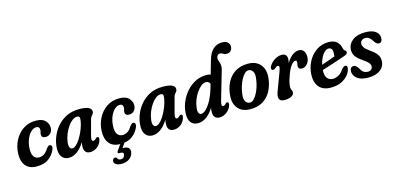

<svg xmlns="http://www.w3.org/2000/svg" viewBox="-79 -1247 4091 1975"><g transform="rotate(-15 1966.5 -260.0)"><path d="M266 -382.5Q240 -382.5 213.5 -359.5Q187 -336.5 167.8 -294.2Q148.5 -252 144.5 -194Q140 -134.5 159.8 -104.5Q179.5 -74.5 218 -74.5Q245 -74.5 270.2 -90Q295.5 -105.5 315.5 -141Q326.5 -154.5 334.5 -161.2Q342.5 -168 352.5 -168Q365 -168 372 -154.5Q379 -141 366.5 -112Q345.5 -63 298.5 -27Q251.5 9 169.5 9Q91 9 52.2 -39Q13.5 -87 17.5 -172Q21 -244.5 53.8 -307.8Q86.5 -371 143.8 -409.8Q201 -448.5 278 -448.5Q347.5 -448.5 379 -415.8Q410.5 -383 410.5 -342Q410.5 -303.5 388.5 -281.8Q366.5 -260 337.5 -260Q293 -260 293 -297Q293 -311 297.2 -321.8Q301.5 -332.5 301.5 -347Q301.5 -382.5 266 -382.5Z M790 -154Q781.5 -122 785 -108.2Q788.5 -94.5 800 -94.5Q814 -94.5 833 -115Q842 -123 849.5 -121.5Q873 -119 857.5 -75Q841.5 -35 809.2 -13Q777 9 740.5 9Q707 9 691 -9.2Q675 -27.5 675 -59Q675 -70.5 676 -83.2Q677 -96 680 -112Q605 9 512.5 9Q464 9 437.2 -27.2Q410.5 -63.5 417 -135Q421.5 -187.5 444 -242.5Q466.5 -297.5 507 -344Q547.5 -390.5 605.8 -419.2Q664 -448 740.5 -448Q812 -448 842.8 -431.2Q873.5 -414.5 870.5 -385.5Q869 -370.5 862 -362Q855 -353.5 846.8 -343.8Q838.5 -334 833.5 -316ZM539.5 -150Q534.5 -113.5 543.8 -94.5Q553 -75.5 569.5 -75.5Q589.5 -75.5 611.2 -94.8Q633 -114 653.2 -145.2Q673.5 -176.5 690 -213.5Q706.5 -250.5 716.8 -286.5Q727 -322.5 728 -351Q729 -364.5 722.8 -371.5Q716.5 -378.5 698.5 -378.5Q673.5 -378.5 647.8 -358.5Q622 -338.5 599.2 -305.2Q576.5 -272 560.5 -231.5Q544.5 -191 539.5 -150Z M1155.5 -382.5Q1129.5 -382.5 1103 -359.5Q1076.5 -336.5 1057.2 -294.2Q1038 -252 1034 -194Q1029.5 -134.5 1049.2 -104.5Q1069 -74.5 1107.5 -74.5Q1134.5 -74.5 1159.8 -90Q1185 -105.5 1205 -141Q1216 -154.5 1224 -161.2Q1232 -168 1242 -168Q1254.5 -168 1261.5 -154.5Q1268.5 -141 1256 -112Q1235 -63 1188 -27Q1141 9 1059 9Q980.5 9 941.8 -39Q903 -87 907 -172Q910.5 -244.5 943.2 -307.8Q976 -371 1033.2 -409.8Q1090.5 -448.5 1167.5 -448.5Q1237 -448.5 1268.5 -415.8Q1300 -383 1300 -342Q1300 -303.5 1278 -281.8Q1256 -260 1227 -260Q1182.5 -260 1182.5 -297Q1182.5 -311 1186.8 -321.8Q1191 -332.5 1191 -347Q1191 -382.5 1155.5 -382.5ZM1070 -8.5H1113L1068.5 55.5Q1072.5 55.5 1077 55.5Q1117 55.5 1134.5 74.2Q1152 93 1142.5 128.5Q1132.5 165 1100.2 187Q1068 209 1019.5 209Q978 209 957 192.5Q936 176 942 153.5Q948.5 129 969 129Q976.5 129 981 132.2Q985.5 135.5 989 141Q995.5 162 1024 162Q1057.5 162 1066 128Q1075 96.5 1037.5 96.5H1022.5Q1009.5 96.5 1008.5 88Q1007.5 79.5 1016 67.5Z M1679.5 -154Q1671 -122 1674.5 -108.2Q1678 -94.5 1689.5 -94.5Q1703.5 -94.5 1722.5 -115Q1731.5 -123 1739 -121.5Q1762.5 -119 1747 -75Q1731 -35 1698.8 -13Q1666.5 9 1630 9Q1596.5 9 1580.5 -9.2Q1564.5 -27.5 1564.5 -59Q1564.5 -70.5 1565.5 -83.2Q1566.5 -96 1569.5 -112Q1494.5 9 1402 9Q1353.5 9 1326.8 -27.2Q1300 -63.5 1306.5 -135Q1311 -187.5 1333.5 -242.5Q1356 -297.5 1396.5 -344Q1437 -390.5 1495.2 -419.2Q1553.5 -448 1630 -448Q1701.5 -448 1732.2 -431.2Q1763 -414.5 1760 -385.5Q1758.5 -370.5 1751.5 -362Q1744.5 -353.5 1736.2 -343.8Q1728 -334 1723 -316ZM1429 -150Q1424 -113.5 1433.2 -94.5Q1442.5 -75.5 1459 -75.5Q1479 -75.5 1500.8 -94.8Q1522.5 -114 1542.8 -145.2Q1563 -176.5 1579.5 -213.5Q1596 -250.5 1606.2 -286.5Q1616.5 -322.5 1617.5 -351Q1618.5 -364.5 1612.2 -371.5Q1606 -378.5 1588 -378.5Q1563 -378.5 1537.2 -358.5Q1511.5 -338.5 1488.8 -305.2Q1466 -272 1450 -231.5Q1434 -191 1429 -150Z M2239 -76.5Q2223.5 -38.5 2188.5 -14.8Q2153.5 9 2119 9Q2084.5 9 2068 -9.8Q2051.5 -28.5 2051.5 -62Q2051.5 -72.5 2052.2 -83.8Q2053 -95 2055.5 -109Q2016.5 -47.5 1974.5 -19.2Q1932.5 9 1886.5 9Q1837 9 1810.2 -27.2Q1783.5 -63.5 1790 -135Q1794.5 -190.5 1818.8 -246Q1843 -301.5 1883.2 -347.2Q1923.5 -393 1977.2 -420.5Q2031 -448 2095 -448Q2120 -448 2141 -441L2182.5 -586Q2223.5 -730.5 2339 -730.5Q2378.5 -730.5 2397.8 -711.8Q2417 -693 2417 -669Q2417 -638.5 2400.5 -621.5Q2384 -604.5 2358 -604.5Q2334 -604.5 2319.5 -615.2Q2305 -626 2288 -626Q2261 -626 2252.5 -594.5Q2248.5 -575.5 2255.8 -557.5Q2263 -539.5 2268 -515.5Q2273 -491.5 2262.5 -454.5L2176 -158Q2167 -127.5 2167.8 -111.5Q2168.5 -95.5 2183.5 -95.5Q2191 -95.5 2198.5 -99.8Q2206 -104 2215.5 -116Q2223 -123.5 2230.5 -121.5Q2254.5 -119.5 2239 -76.5ZM1913 -149.5Q1907.5 -114.5 1916.5 -95Q1925.5 -75.5 1943 -75.5Q1970 -75.5 1999.8 -106.5Q2029.5 -137.5 2056.2 -188.2Q2083 -239 2100 -297.5L2115 -349Q2103.5 -378.5 2072.5 -378.5Q2047.5 -378.5 2021.5 -358.5Q1995.5 -338.5 1972.5 -305.2Q1949.5 -272 1933.5 -231.5Q1917.5 -191 1913 -149.5Z M2539 -450Q2598.5 -450 2637.8 -424.5Q2677 -399 2694.5 -355Q2712 -311 2706 -255.5Q2698.5 -180 2667.2 -120Q2636 -60 2580.5 -25.5Q2525 9 2445.5 9Q2357.5 9 2313.2 -45Q2269 -99 2278.5 -186Q2285 -259 2315.8 -319Q2346.5 -379 2402 -414.5Q2457.5 -450 2539 -450ZM2458 -58Q2479 -58 2498.8 -77Q2518.5 -96 2535.2 -127.5Q2552 -159 2563.8 -196.5Q2575.5 -234 2580 -270.5Q2590 -330 2572 -356.8Q2554 -383.5 2526.5 -383.5Q2505.5 -383.5 2485.8 -364.2Q2466 -345 2449 -313.5Q2432 -282 2420.2 -244.5Q2408.5 -207 2404 -170.5Q2394.5 -110.5 2411.8 -84.2Q2429 -58 2458 -58Z M2774 -321.5Q2760 -322.5 2757.2 -337Q2754.5 -351.5 2766 -369.5Q2788 -404 2824.2 -426Q2860.5 -448 2899 -448Q2925 -448 2939.2 -433.2Q2953.5 -418.5 2953.5 -393Q2953.5 -375.5 2947 -348Q2978 -399 3012 -423.5Q3046 -448 3079.5 -448Q3112 -448 3130.2 -425.2Q3148.5 -402.5 3148.5 -363Q3148.5 -316.5 3123.2 -287.5Q3098 -258.5 3067 -258.5Q3044.5 -258.5 3035.5 -267.8Q3026.5 -277 3026.5 -290.5Q3026.5 -302.5 3029.8 -313Q3033 -323.5 3033 -337.5Q3033 -353 3017 -353Q2995.5 -353 2968.2 -315Q2941 -277 2916.5 -200.5Q2904 -163 2900.2 -141.8Q2896.5 -120.5 2896.5 -103.5Q2896.5 -83 2903.8 -72.8Q2911 -62.5 2911 -48.5Q2911 -22.5 2882.5 -6.8Q2854 9 2808.5 9Q2718 9 2765 -106L2832 -285.5Q2845.5 -320 2844.5 -334.2Q2843.5 -348.5 2829.5 -348.5Q2822.5 -348.5 2814.2 -343.8Q2806 -339 2792 -327Q2782 -320 2774 -321.5Z M3520 -138Q3515 -103.5 3487.8 -69.5Q3460.5 -35.5 3413.8 -13.2Q3367 9 3303 9Q3218 9 3177.2 -41Q3136.5 -91 3140.5 -170.5Q3144.5 -248.5 3178.8 -312Q3213 -375.5 3269.5 -412.8Q3326 -450 3396.5 -450Q3455 -450 3485.8 -421Q3516.5 -392 3524.5 -346Q3527.5 -334.5 3530.2 -330.2Q3533 -326 3538.5 -323Q3551 -318 3552.5 -305Q3553.5 -294 3545.8 -285Q3538 -276 3516.5 -269.5Q3484 -258 3439.2 -243Q3394.5 -228 3348.8 -213.2Q3303 -198.5 3267 -187V-186.5Q3263 -131.5 3284 -102.2Q3305 -73 3346 -73Q3375 -73 3406.2 -89.8Q3437.5 -106.5 3461 -144.5Q3488.5 -174.5 3505.5 -170Q3524.5 -165.5 3520 -138ZM3380.5 -386Q3348.5 -386 3318.5 -345.2Q3288.5 -304.5 3275 -241.5Q3309 -253 3348.5 -266.8Q3388 -280.5 3418.5 -292Q3421.5 -309.5 3421.5 -335Q3421.5 -358.5 3411.2 -372.2Q3401 -386 3380.5 -386Z M3712 -50.5Q3736.5 -50.5 3749.2 -64Q3762 -77.5 3762 -96Q3762 -113 3749 -130.8Q3736 -148.5 3692.5 -178Q3638.5 -214.5 3618.2 -245.2Q3598 -276 3600 -319Q3604 -376 3653.2 -413Q3702.5 -450 3787 -450Q3858.5 -450 3895.8 -423Q3933 -396 3933 -354.5Q3933 -302.5 3897.5 -302.5Q3883 -302.5 3871.5 -311.2Q3860 -320 3846 -342.5Q3831.5 -367 3814 -379.8Q3796.5 -392.5 3773 -392.5Q3747.5 -392.5 3733 -378Q3718.5 -363.5 3718.5 -342.5Q3718.5 -325 3732 -305Q3745.5 -285 3786.5 -255.5Q3829 -227 3849.5 -202Q3870 -177 3875 -153.2Q3880 -129.5 3876.5 -105.5Q3869.5 -54 3822.8 -22.5Q3776 9 3700 9Q3623 9 3583.2 -22.2Q3543.5 -53.5 3543.5 -96.5Q3543.5 -145.5 3583 -145.5Q3598 -145.5 3610.2 -134.8Q3622.5 -124 3634 -104Q3649.5 -74 3668.8 -62.2Q3688 -50.5 3712 -50.5Z"/></g></svg>

Font: Fraunces 144pt SuperSoft SemiBold
Style: Italic
Weight: 600
Italic angle: -16°
Version: Version 1.000;[b76b70a41]